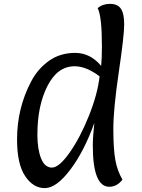

<svg xmlns="http://www.w3.org/2000/svg" viewBox="-20 -957 734 991"><path d="M506 -718Q506 -874 484 -915Q509 -937 548 -937Q587 -937 604 -912Q621 -887 621 -830.5Q621 -774 593 -584Q565 -394 565 -292Q565 -190 575 -133Q585 -76 612 -30Q584 7 544 7Q459 7 459 -206Q459 -251 467 -323Q415 -177 343 -81.5Q271 14 211 14Q151 14 109.5 -48.5Q68 -111 68 -237Q68 -398 140 -535Q174 -601 232 -642.5Q290 -684 368 -684Q446 -684 502 -617Q506 -653 506 -718ZM365 -615Q277 -615 225 -513.5Q173 -412 173 -262Q173 -187 192 -139.5Q211 -92 248 -92Q285 -92 339.5 -169.5Q394 -247 439 -359.5Q484 -472 494 -563Q425 -615 365 -615Z"/></svg>

Font: Paprika
Style: Regular
Weight: 400
Designer: Eduardo Rodriguez Tunni
Foundry: Eduardo Rodriguez Tunni
Version: Version 1.001